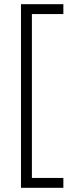

<svg xmlns="http://www.w3.org/2000/svg" viewBox="-20 -736 353 915"><path d="M282 159V112H132V-669H282V-716H80V159Z"/></svg>

Font: Noto Sans Arabic Cond Light
Style: Regular
Weight: 300
Width: 3
Designer: Monotype Design Team, Nadine Chahine, Nizar Qandah and Khaled Hosny
Foundry: Monotype Imaging Inc.
Version: Version 2.012